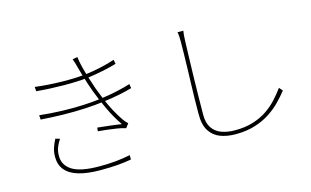

<svg xmlns="http://www.w3.org/2000/svg" viewBox="-96 -1048 2192 1354"><g transform="rotate(-15 1000.0 -371.5)"><path d="M194 -653Q293 -641 392 -639.5Q491 -638 565 -646Q620 -653 677.5 -665.5Q735 -678 781 -694L787 -663Q743 -650 685.5 -638Q628 -626 573 -619Q498 -611 398 -611.5Q298 -612 197 -621ZM173 -452Q254 -443 336.5 -440.5Q419 -438 494.5 -441.5Q570 -445 626 -453Q688 -461 748 -474.5Q808 -488 844 -500L849 -469Q812 -458 756 -446.5Q700 -435 635 -427Q575 -419 499 -415Q423 -411 340 -412.5Q257 -414 175 -420ZM523 -707Q519 -724 513.5 -741.5Q508 -759 503 -772L539 -779Q543 -743 555 -697Q567 -651 581.5 -606Q596 -561 607 -529Q623 -486 641.5 -442Q660 -398 683 -354.5Q706 -311 735 -269Q741 -260 749 -251.5Q757 -243 765 -235L742 -205Q714 -214 680 -219.5Q646 -225 611 -229Q576 -233 543 -236L546 -262Q595 -257 645 -251Q695 -245 720 -241Q677 -303 642 -377.5Q607 -452 582 -519Q570 -552 559 -585.5Q548 -619 539 -650.5Q530 -682 523 -707ZM272 -254Q254 -227 243.5 -200Q233 -173 233 -138Q233 -70 294 -32Q355 6 491 6Q560 6 611 1Q662 -4 717 -15V17Q665 26 612.5 30Q560 34 493 34Q397 34 333 15Q269 -4 237 -42.5Q205 -81 205 -138Q205 -175 214.5 -203.5Q224 -232 240 -263Z M1309 -765Q1306 -747 1305 -732Q1304 -717 1303 -697Q1302 -653 1299.5 -587.5Q1297 -522 1295.5 -447Q1294 -372 1292.5 -296Q1291 -220 1291 -155Q1291 -96 1315 -60Q1339 -24 1382 -8Q1425 8 1481 8Q1556 8 1614.5 -10.5Q1673 -29 1717.5 -59.5Q1762 -90 1795.5 -127Q1829 -164 1856 -201L1878 -176Q1851 -141 1814.5 -103.5Q1778 -66 1730 -34.5Q1682 -3 1619.5 16.5Q1557 36 1478 36Q1416 36 1367 17.5Q1318 -1 1289.5 -45Q1261 -89 1261 -167Q1261 -216 1262 -272.5Q1263 -329 1265 -388Q1267 -447 1268.5 -503.5Q1270 -560 1271 -610Q1272 -660 1272 -697Q1272 -717 1271 -734Q1270 -751 1267 -765Z"/></g></svg>

Font: Shanggu Sans SC VF
Style: Regular
Weight: 250
Designer: GuiWonder
Version: Version 1.021